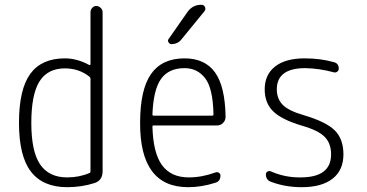

<svg xmlns="http://www.w3.org/2000/svg" viewBox="-20 -775 1540 805"><path d="M252 -488.3Q179.7 -488.3 145.5 -433.6Q111.3 -378.9 111.3 -259.8Q111.3 -139.6 148.4 -85.4Q185.5 -31.2 261.7 -31.2Q312.5 -31.2 355.5 -49.8Q359.4 -50.8 359.4 -56.6V-444.3Q359.4 -449.2 355.5 -453.1Q311.5 -488.3 252 -488.3ZM261.7 9.8Q160.2 9.8 109.9 -55.2Q59.6 -120.1 59.6 -259.8Q59.6 -400.4 106.9 -465.3Q154.3 -530.3 252 -530.3Q302.7 -530.3 353.5 -502.9Q355.5 -502 357.4 -502.9Q359.4 -503.9 359.4 -504.9V-723.6Q359.4 -734.4 366.7 -742.2Q374 -750 383.8 -750Q393.6 -750 401.9 -742.2Q410.2 -734.4 410.2 -723.6V-57.6Q410.2 -18.6 377 -7.8Q323.2 9.8 261.7 9.8Z M753.9 -489.3Q687.5 -489.3 655.3 -444.3Q623 -399.4 619.1 -294.9Q619.1 -290 624 -290H870.1Q875 -290 875 -295.9Q873 -404.3 840.3 -446.8Q807.6 -489.3 753.9 -489.3ZM768.6 9.8Q566.4 9.8 567.4 -259.8Q567.4 -399.4 613.3 -464.8Q659.2 -530.3 753.9 -530.3Q838.9 -530.3 881.3 -471.7Q923.8 -413.1 925.8 -285.2Q925.8 -270.5 915.5 -259.8Q905.3 -249 889.6 -249H624Q619.1 -249 619.1 -244.1Q622.1 -132.8 659.7 -82Q697.3 -31.2 771.5 -31.2Q826.2 -31.2 882.8 -51.8Q890.6 -54.7 897.5 -50.8Q904.3 -46.9 904.3 -39.1Q904.3 -14.6 882.8 -8.8Q825.2 9.8 768.6 9.8ZM823.2 -754.9H825.2Q835 -754.9 839.4 -745.6Q843.8 -736.3 836.9 -727.5L741.2 -610.4Q726.6 -590.8 699.2 -589.8Q691.4 -589.8 686.5 -597.7Q681.6 -605.5 687.5 -612.3L766.6 -725.6Q788.1 -754.9 823.2 -754.9Z M1246.1 -248Q1161.1 -273.4 1125.5 -308.1Q1089.8 -342.8 1089.8 -400.4Q1089.8 -461.9 1133.3 -496.1Q1176.8 -530.3 1257.8 -530.3Q1323.2 -530.3 1378.9 -514.6Q1400.4 -509.8 1400.4 -487.3Q1400.4 -479.5 1394 -474.6Q1387.7 -469.7 1379.9 -471.7Q1319.3 -488.3 1259.8 -489.3Q1140.6 -489.3 1140.6 -400.4Q1140.6 -361.3 1165 -335.9Q1189.5 -310.5 1253.9 -292Q1346.7 -264.6 1383.3 -228.5Q1419.9 -192.4 1419.9 -127.9Q1419.9 -61.5 1374.5 -25.9Q1329.1 9.8 1245.1 9.8Q1175.8 9.8 1116.2 -12.7Q1094.7 -20.5 1094.7 -43.9Q1094.7 -51.8 1101.6 -55.7Q1108.4 -59.6 1115.2 -56.6Q1174.8 -30.3 1240.2 -31.2Q1368.2 -31.2 1368.2 -127.9Q1368.2 -173.8 1341.3 -201.2Q1314.5 -228.5 1246.1 -248Z"/></svg>

Font: Rounded-L Mgen+ 1mn light
Style: Regular
Weight: 200
Designer: [Source Han Sans]
Ryoko NISHIZUKA  (kana & ideographs); Paul D. Hunt (Latin, Greek & Cyrillic); Wenlong ZHANG  (bopomofo
Version: Version 1.059.20150602